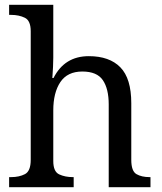

<svg xmlns="http://www.w3.org/2000/svg" viewBox="-20 -780 675 800"><path d="M18 0V-42H26Q60 -42 84 -54.5Q108 -67 108 -114V-650Q108 -694 83.5 -706Q59 -718 26 -718H18V-760H202V-540Q202 -522 201 -502.5Q200 -483 199 -469Q198 -455 198 -455H203Q249 -546 350 -546Q436 -546 481.5 -499.5Q527 -453 527 -350V-114Q527 -67 548.5 -54.5Q570 -42 604 -42H607V0H433V-345Q433 -410 408.5 -446Q384 -482 323 -482Q261 -482 231.5 -438Q202 -394 202 -320V-109Q202 -65 226.5 -53.5Q251 -42 284 -42H287V0Z"/></svg>

Font: Noto Serif Dogra
Style: Regular
Weight: 400
Designer: Ek Type
Foundry: Ek Type
Version: Version 1.005